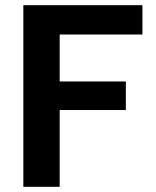

<svg xmlns="http://www.w3.org/2000/svg" viewBox="-20 -720 602 740"><path d="M70 0V-700H529V-587H210V-406H465V-296H210V0Z"/></svg>

Font: DM Sans 12pt ExtraBold
Style: Regular
Weight: 800
Version: Version 4.004;gftools[0.9.30]